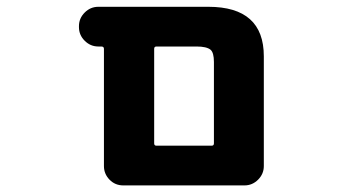

<svg xmlns="http://www.w3.org/2000/svg" viewBox="-20 -569 1040 571"><path d="M346.7 -17.6Q322.3 -17.6 305.7 -34.7Q289.1 -51.8 289.1 -75.2V-423.8Q289.1 -430.7 281.2 -430.7H272.5Q249 -430.7 231.9 -447.8Q214.8 -464.8 214.8 -488.3V-491.2Q214.8 -514.6 231.9 -531.7Q249 -548.8 272.5 -548.8H599.6Q764.6 -548.8 764.6 -401.4V-75.2Q764.6 -51.8 747.6 -34.7Q730.5 -17.6 707 -17.6ZM609.4 -135.7Q616.2 -135.7 616.2 -142.6V-384.8Q616.2 -412.1 606.4 -420.9Q594.7 -430.7 564.5 -430.7H445.3Q438.5 -430.7 438.5 -423.8V-142.6Q438.5 -135.7 445.3 -135.7Z"/></svg>

Font: Rounded Mgen+ 2m bold
Style: Bold
Weight: 700
Designer: [Source Han Sans]
Ryoko NISHIZUKA  (kana & ideographs); Paul D. Hunt (Latin, Greek & Cyrillic); Wenlong ZHANG  (bopomofo
Version: Version 1.059.20150602